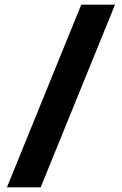

<svg xmlns="http://www.w3.org/2000/svg" viewBox="-20 -735 524 825"><path d="M474.1 -714.8 154.8 69.8H9.8L329.1 -714.8Z"/></svg>

Font: Human Sans
Style: Bold
Weight: 700
Designer: Tim Radville
Foundry: Continuum
Version: Version 1.000;FEAKit 1.0